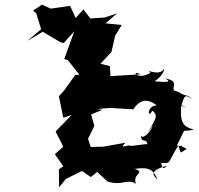

<svg xmlns="http://www.w3.org/2000/svg" viewBox="-20 -768 850 822"><path d="M135 -711 156 -643 97 -593 163 -632 239 -587 253 -584 298 -634 255 -515 270 -511 320 -448 302 -447 254 -380 232 -356 251 -264 287 -276 218 -205 251 -140 215 -108 251 -56 232 -43 233 34 262 -2 331 -36 369 -10 396 -32 440 9C505 30 525 -6 562 19C545 -26 607 -29 556 -45C620 -55 638 -39 654 0C640 -12 611 -37 694 -58C663 -21 677 -108 657 -72C720 -66 692 -67 744 -145C756 -105 749 -112 779 -131C722 -158 792 -135 737 -145C784 -234 749 -198 810 -213C770 -225 749 -235 756 -315C802 -300 802 -296 757 -317C770 -363 774 -363 801 -345C780 -367 781 -350 741 -376C694 -380 763 -421 686 -432C732 -410 655 -419 642 -420C678 -445 684 -468 682 -474C664 -437 598 -478 624 -456C566 -421 538 -472 582 -450L453 -442L451 -485L410 -495L457 -545L473 -615L501 -661L432 -668L481 -711L428 -693L367 -689L337 -728L304 -691L280 -743L197 -731L160 -748L122 -723ZM633 -231C629 -203 584 -164 583 -192C584 -149 605 -181 611 -151C610 -152 590 -149 540 -143C534 -153 484 -125 517 -157L422 -140L368 -139L357 -174L384 -229L370 -278L419 -298L394 -301L451 -306L550 -300C574 -320 533 -335 551 -301C595 -365 637 -325 652 -317C607 -316 612 -255 632 -294C665 -271 636 -250 612 -194Z"/></svg>

Font: Asimov Aggro
Style: It
Weight: 500
Designer: Google
Version: Version 2.000980; 2014